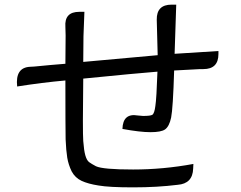

<svg xmlns="http://www.w3.org/2000/svg" viewBox="-20 -791 1040 828"><path d="M262 -444Q162 -435 54 -418Q45 -500 110 -503L128 -504Q198 -511 262 -516Q263 -583 263 -638L262 -675Q257 -740 322 -740H344L340 -635Q340 -577 339 -524Q598 -548 660 -553L656 -706Q655 -771 720 -771H740L733 -559L922 -571V-558Q922 -493 857 -493H843Q796 -491 731 -487Q726 -323 718 -284Q710 -246 692 -233Q675 -221 629 -221Q584 -221 508 -235Q510 -304 574 -293L597 -291Q629 -291 637 -296Q646 -302 650 -334Q655 -366 659 -482Q569 -475 339 -452Q336 -225 339 -183Q342 -142 348 -121Q354 -100 364 -92Q375 -84 394 -74Q424 -60 554 -60Q684 -60 814 -84L813 -64Q811 1 746 6Q658 17 554 17Q451 17 405 9Q360 2 332 -11Q304 -24 289 -52Q275 -81 270 -111Q265 -142 263 -190Q262 -238 262 -444Z"/></svg>

Font: Swei Toothpaste CJK TC
Style: Regular
Weight: 400
Version: Version 1.0